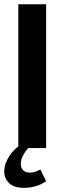

<svg xmlns="http://www.w3.org/2000/svg" viewBox="-20 -708 309 918"><path d="M67.6 0H200.6V-687.7H67.6ZM173.3 102.6Q155.4 111 145.1 114.2Q134.7 117.4 123.7 117.4Q101.6 117.4 90.5 105.8Q79.4 94.1 79.4 74.7Q79.4 56 90.4 34.9Q101.3 13.9 123.1 -8.9L90.4 -24.1Q49.1 0.7 24.7 38.2Q0.3 75.7 0.3 112Q0.3 144.9 23.3 167.5Q46.3 190.1 95.7 190.1Q125.1 190.1 152.5 181.7Q179.9 173.3 200.6 158.3Z"/></svg>

Font: Secuela Black
Style: Regular
Weight: 900
Designer: Fernando Haro
Foundry: deFharo
Version: Version 1.704